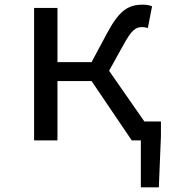

<svg xmlns="http://www.w3.org/2000/svg" viewBox="-20 -601 740 822"><path d="M598 -81 447 -298 508 -408C543 -472 560 -485 589 -485C599 -485 605 -483 613 -481L631 -574C620 -579 606 -581 592 -581C529 -581 491 -557 439 -460L372 -335H226V-567H126V0H226V-254H372L544 0H583V201H660L669 -18V-81Z"/></svg>

Font: Kawkab Mono Light
Style: Bold
Weight: 400
Monospace: yes
Designer: Abdullah Arif
Foundry: Abdullah Arif
Version: Version 1.000;PS 000.500;hotconv 1.0.88;makeotf.lib2.5.64775